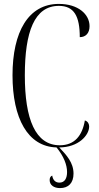

<svg xmlns="http://www.w3.org/2000/svg" viewBox="-20 -744 506 982"><path d="M287 218C330 218 356 192 356 144C356 88 321 50 283 10C381 10 436 -52 436 -97C436 -108 431 -123 414 -128C401 -51 362 -1 286 -1C161 -1 107 -134 107 -359C107 -581 156 -714 281 -714C359 -714 388 -661 388 -554C419 -554 438 -575 438 -610C438 -671 380 -724 281 -724C125 -724 44 -581 44 -359C44 -139 122 6 269 10C306 55 323 99 323 136C323 168 311 190 284 190C264 190 251 178 247 154C237 158 234 167 234 177C234 203 256 218 287 218Z"/></svg>

Font: Noto Serif Display ExtraCondensed Light
Style: Regular
Weight: 300
Width: 2
Designer: Monotype Design Team
Foundry: Monotype Imaging Inc.
Version: Version 2.009